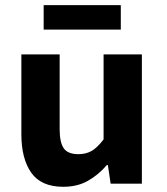

<svg xmlns="http://www.w3.org/2000/svg" viewBox="-20 -705 640 737"><path d="M222.8 12Q138.1 12 100 -42Q62 -96 62 -189.9V-496.1H209V-208.7Q209 -159.1 224.4 -136.2Q239.9 -113.2 281.3 -113.2Q308.9 -113.2 330.9 -125.2Q352.8 -137.3 377.6 -169.9V-496.1H524.6V0H404.7L394.1 -71.3H390.1Q357.5 -33.5 317.2 -10.8Q276.9 12 222.8 12ZM147.6 -591.5V-685.4H443.7V-591.5Z"/></svg>

Font: Source Code Pro ExtraLight
Style: Regular
Weight: 200
Monospace: yes
Designer: Paul D. Hunt, Teo Tuominen
Foundry: Adobe
Version: Version 1.026;hotconv 1.1.0;makeotfexe 2.6.0